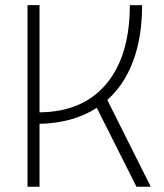

<svg xmlns="http://www.w3.org/2000/svg" viewBox="-20 -713 626 733"><path d="M85 0V-693.4H130.9V-284.2Q295.9 -285.6 385.7 -392.6Q475.6 -499.5 475.6 -693.4H522.5Q522.5 -571.8 488.5 -480.5Q454.6 -389.2 389.6 -331.5L555.7 0H501L349.6 -301.3Q259.8 -243.2 130.9 -240.2V0Z"/></svg>

Font: Cascadia Code ExtraLight
Style: Regular
Weight: 200
Monospace: yes
Designer: Aaron Bell
Foundry: Saja Typeworks
Version: Version 2407.024; ttfautohint (v1.8.4)